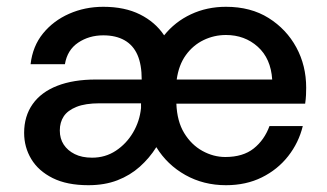

<svg xmlns="http://www.w3.org/2000/svg" viewBox="-20 -533 963 565"><path d="M240 12Q177 12 135 -9Q93 -30 72 -65Q51 -100 51 -142Q51 -191 76 -226.5Q101 -262 148.5 -280.5Q196 -299 262 -299H397Q397 -343 384.5 -371.5Q372 -400 346.5 -414.5Q321 -429 284 -429Q242 -429 210 -407.5Q178 -386 171 -344H70Q76 -397 106.5 -434.5Q137 -472 183.5 -492.5Q230 -513 284 -513Q347 -513 392 -490.5Q437 -468 463 -429Q495 -469 542 -491Q589 -513 645 -513Q718 -513 770.5 -480Q823 -447 852 -393.5Q881 -340 881 -275Q881 -265 880.5 -253.5Q880 -242 878 -228H499Q501 -176 522 -141.5Q543 -107 575.5 -89Q608 -71 643 -71Q695 -71 726.5 -96Q758 -121 773 -162H871Q859 -113 828 -73.5Q797 -34 750.5 -11Q704 12 645 12Q579 12 525.5 -18Q472 -48 440 -100Q420 -68 391.5 -42.5Q363 -17 325.5 -2.5Q288 12 240 12ZM251 -69Q290 -69 321 -89.5Q352 -110 371.5 -143Q391 -176 395 -215V-229H273Q231 -229 205 -218.5Q179 -208 167.5 -190.5Q156 -173 156 -149Q156 -125 167.5 -107.5Q179 -90 200 -79.5Q221 -69 251 -69ZM500 -299H781Q777 -361 738.5 -395.5Q700 -430 645 -430Q610 -430 579 -415Q548 -400 527 -371Q506 -342 500 -299Z"/></svg>

Font: DMSans_18ptMedium
Style: Regular
Weight: 500
Designer: Colophon Foundry, Jonny Pinhorn
Foundry: Colophon Foundry
Version: Version 4.004;gftools[0.9.30]